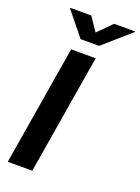

<svg xmlns="http://www.w3.org/2000/svg" viewBox="-174 -1023 799 1097"><g transform="rotate(20 225.0 -474.5)"><path d="M290.1 -727.5 169.5 0H20.3L140.9 -727.5ZM183 -948.7 238.9 -865.6 322.1 -948.7H449.8L449.1 -945.1L284 -800.8H171.7L55 -945.1L55.7 -948.7Z"/></g></svg>

Font: Inter
Style: Italic
Weight: 400
Italic angle: -9.3988°
Designer: Rasmus Andersson
Foundry: rsms
Version: Version 4.001;git-66647c0bb